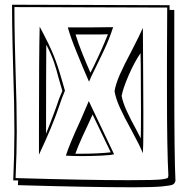

<svg xmlns="http://www.w3.org/2000/svg" viewBox="-20 -756 775 813"><path d="M698 -714H718V-405Q718 -90 723 11L722 12Q720 21 711.5 25.5Q703 30 665 33.5Q627 37 545 37Q359 37 56 28Q56 15 57 8H36Q41 -105 41 -198Q41 -312 36 -455Q35 -486 33 -573Q31 -660 31 -736L698 -734ZM46 -453Q51 -311 51 -198Q51 -115 46 -2Q349 7 525 7Q638 7 665 3.5Q692 0 692 -5.5Q692 -11 693 -13Q687 -120 687 -367V-499L688 -724L41 -726Q41 -653 43 -568.5Q45 -484 46 -453ZM145 -228Q145 -527 148 -643Q190 -565 208 -519.5Q226 -474 242 -417L255 -372Q240 -337 230 -305Q202 -222 145 -101ZM363 -640 459 -641Q443 -590 417 -536Q391 -482 387 -474Q362 -424 357 -410L341 -447L330 -473Q327 -481 304 -536.5Q281 -592 267 -640ZM586 -480 587 -282V-208Q587 -138 585 -107Q573 -138 537 -204Q506 -260 488 -299.5Q470 -339 465 -370Q470 -401 488 -441.5Q506 -482 539 -544Q574 -612 585 -638Q585 -537 586 -480ZM383 -610H300Q311 -573 329 -528.5Q347 -484 363 -448L378 -478Q412 -548 437 -611Q421 -610 383 -610ZM228 -426Q219 -462 208.5 -493Q198 -524 176 -567Q175 -444 175 -190Q191 -229 208 -275L220 -308Q228 -335 244 -371Q241 -381 228 -426ZM495 -350Q500 -323 516 -287.5Q532 -252 558 -205L576 -170Q577 -209 577 -288L576 -481Q575 -500 575 -531Q548 -491 524.5 -436.5Q501 -382 495 -350ZM318 -95Q293 -95 259 -97Q273 -143 323 -251L356 -328L463 -103Q452 -99 408.5 -97Q365 -95 318 -95ZM352 -227Q347 -217 328.5 -176.5Q310 -136 299 -105H318Q395 -105 449 -111L372 -271Z"/></svg>

Font: Londrina Shadow
Style: Regular
Weight: 400
Designer: Marcelo Magalhaes
Foundry: Marcelo Magalhães
Version: Version 1.002